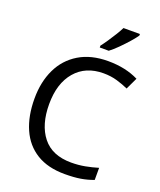

<svg xmlns="http://www.w3.org/2000/svg" viewBox="-170 -1049 971 1164"><g transform="rotate(20 316.0 -467.0)"><path d="M403 -645Q288 -645 222 -568Q156 -491 156 -357Q156 -224 217.5 -146.5Q279 -69 402 -69Q449 -69 491 -77Q533 -85 573 -97V-19Q533 -4 490.5 3Q448 10 389 10Q280 10 207 -35Q134 -80 97.5 -163Q61 -246 61 -358Q61 -466 100.5 -548.5Q140 -631 217 -677.5Q294 -724 404 -724Q517 -724 601 -682L565 -606Q532 -621 491.5 -633Q451 -645 403 -645ZM528 -934Q516 -916 491 -887.5Q466 -859 437.5 -830.5Q409 -802 385 -784H327V-796Q342 -815 359.5 -841Q377 -867 394 -894.5Q411 -922 422 -944H528Z"/></g></svg>

Font: Noto Sans PhagsPa
Style: Regular
Weight: 400
Designer: Monotype Design Team
Foundry: Monotype Imaging Inc.
Version: Version 2.004; ttfautohint (v1.8.4.7-5d5b)